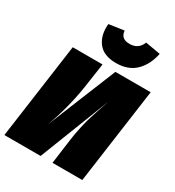

<svg xmlns="http://www.w3.org/2000/svg" viewBox="-229 -1086 1110 1216"><g transform="rotate(30 326.5 -478.0)"><path d="M212 -938 322 -954Q326 -896 390 -896Q455 -896 478 -956L588 -937Q571 -852 518.5 -800Q466 -748 376 -748Q286 -748 245 -801Q204 -854 212 -938ZM660 -698 563 0H345L370 -186Q373 -208 376.5 -227.5Q380 -247 384.5 -267.5Q389 -288 392 -302Q395 -316 401 -337.5Q407 -359 410 -368.5Q413 -378 421 -402.5Q429 -427 431.5 -435Q434 -443 444 -472Q454 -501 457 -510L258 0H-7L90 -698H308L281 -514Q256 -354 198 -196L402 -698Z"/></g></svg>

Font: Fira Sans Ultra
Style: Italic
Weight: 950
Italic angle: -8°
Designer: Carrois Corporate & Edenspiekermann AG
Foundry: Carrois Corporate GbR & Edenspiekermann AG
Version: Version 4.203;PS 004.203;hotconv 1.0.88;makeotf.lib2.5.64775